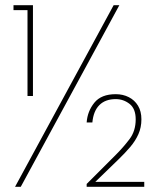

<svg xmlns="http://www.w3.org/2000/svg" viewBox="-20 -720 639 740"><path d="M418 -700H440L60 0H38ZM86 -681H32V-700H107V-350H86ZM314 -248Q317 -291 343.5 -324Q370 -357 426 -357Q454 -357 476.5 -345.5Q499 -334 512 -312.5Q525 -291 525 -260Q525 -229 513.5 -203Q502 -177 481.5 -153Q461 -129 435 -104L339 -11L334 -19H536V0H314V-11L428 -125Q455 -152 479 -183.5Q503 -215 503 -260Q503 -301 479.5 -319.5Q456 -338 426 -338Q386 -338 363 -315Q340 -292 336 -248Z"/></svg>

Font: Albert Sans Thin
Style: Regular
Weight: 250
Designer: Andreas Rasmussen
Foundry: a.Foundry
Version: Version 1.025